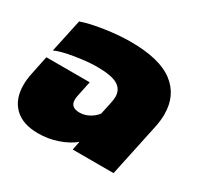

<svg xmlns="http://www.w3.org/2000/svg" viewBox="-129 -699 890 863"><g transform="rotate(30 316.0 -267.5)"><path d="M-3 -141Q-3 -172 4 -203L24 -300H249L232 -218Q230 -211 230 -198Q230 -159 277 -159Q302 -159 325.5 -171.5Q349 -184 364 -204L377 -264Q382 -286 382 -301Q382 -339 350.5 -358Q319 -377 242 -377Q198 -377 132 -366.5Q66 -356 34 -341L71 -513Q116 -529 187.5 -539.5Q259 -550 318 -550Q469 -550 540.5 -495.5Q612 -441 612 -343Q612 -311 604 -273L546 0H334L343 -45Q310 -18 262 -1.5Q214 15 162 15Q82 15 39.5 -26.5Q-3 -68 -3 -141Z"/></g></svg>

Font: Prompt Black
Style: Italic
Weight: 900
Italic angle: -12°
Designer: Katatrad Team
Foundry: CadsonDemak
Version: Version 1.001